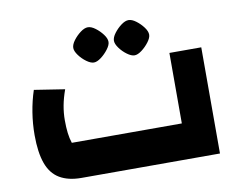

<svg xmlns="http://www.w3.org/2000/svg" viewBox="-72 -740 1058 837"><g transform="rotate(-10 457.0 -321.0)"><path d="M224 0Q166 0 128 -22.5Q90 -45 72.5 -93.5Q55 -142 55 -219Q55 -269 63 -319Q71 -369 86 -414L221 -393Q208 -357 202 -324.5Q196 -292 196 -260Q196 -228 199 -203.5Q202 -179 209 -158H696V-470H837V0ZM365 -486Q351 -486 332.5 -499.5Q314 -513 300.5 -531.5Q287 -550 287 -564Q287 -579 300.5 -597Q314 -615 332 -628.5Q350 -642 365 -642Q380 -642 398 -628.5Q416 -615 429.5 -597Q443 -579 443 -564Q443 -550 429 -531.5Q415 -513 397 -499.5Q379 -486 365 -486ZM545 -486Q531 -486 512.5 -499.5Q494 -513 480.5 -531.5Q467 -550 467 -564Q467 -579 480.5 -597Q494 -615 512 -628.5Q530 -642 545 -642Q560 -642 578 -628.5Q596 -615 609.5 -597Q623 -579 623 -564Q623 -550 609 -531.5Q595 -513 577 -499.5Q559 -486 545 -486Z"/></g></svg>

Font: Changa
Style: Bold
Weight: 700
Designer: Eduardo Rodriguez Tunni
Foundry: Eduardo Rodriguez Tunni
Version: Version 3.002; ttfautohint (v1.8.2)